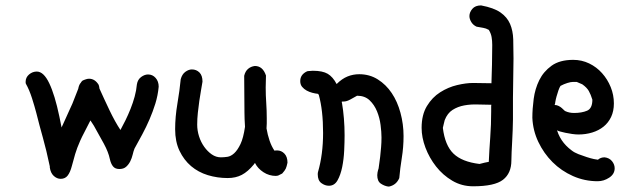

<svg xmlns="http://www.w3.org/2000/svg" viewBox="-20 -642 2321 706"><path d="M75.2 -334Q74.2 -335.9 74.2 -340.8Q74.2 -357.4 86.9 -368.2Q99.6 -378.9 115.2 -378.9Q140.6 -378.9 161.1 -335.9Q181.6 -293 198.2 -213.9L206.1 -174.8V-172.9Q206.1 -172.9 210.9 -183.1Q215.8 -193.4 222.2 -208Q228.5 -222.7 235.4 -237.3Q242.2 -252 246.1 -260.7L267.6 -315.4Q270.5 -331.1 277.3 -337.9Q277.3 -338.9 278.3 -339.8Q280.3 -341.8 282.2 -344.7L288.1 -347.7Q291 -348.6 296.4 -350.6Q301.8 -352.5 307.6 -352.5Q329.1 -352.5 342.8 -330.1L344.7 -323.2L345.7 -316.4Q353.5 -298.8 363.3 -277.8Q373 -256.8 382.8 -236.3Q392.6 -215.8 402.8 -197.3Q413.1 -178.7 422.9 -164.1Q431.6 -179.7 441.4 -199.7Q451.2 -219.7 460 -241.7Q468.8 -263.7 475.1 -286.6Q481.4 -309.6 483.4 -332Q486.3 -349.6 499 -358.9Q511.7 -368.2 524.4 -368.2Q541 -368.2 552.2 -355.5Q563.5 -342.8 563.5 -323.2Q560.5 -291 551.3 -261.2Q542 -231.4 529.8 -203.1Q517.6 -174.8 503.4 -148.4Q489.3 -122.1 474.6 -95.7Q470.7 -85.9 467.8 -73.2Q464.8 -60.5 459 -48.8Q453.1 -37.1 443.8 -28.8Q434.6 -20.5 418.9 -20.5Q403.3 -20.5 395.5 -30.3Q387.7 -40 383.8 -57.6Q378.9 -82 361.8 -113.8Q344.7 -145.5 325.2 -179.7L312.5 -199.2L291 -157.2Q281.2 -138.7 274.9 -124.5Q268.6 -110.4 264.2 -98.6Q259.8 -86.9 256.3 -75.2Q252.9 -63.5 249 -48.8L244.1 -31.2Q238.3 -8.8 229 3.4Q219.7 15.6 203.1 15.6Q189.5 15.6 177.7 4.9Q166 -5.9 163.1 -26.4V-30.3Q150.4 -90.8 137.7 -135.7Q125 -180.7 113.3 -227.5Q107.4 -250 97.7 -280.8Q87.9 -311.5 75.2 -334Z M1002 3.9Q998 3.9 995.1 4.9Q969.7 4.9 948.7 -8.8Q927.7 -22.5 918 -42V-43Q917 -43 914.1 -38.1Q891.6 -10.7 869.1 1Q846.7 12.7 817.4 12.7Q779.3 12.7 744.1 2Q709 -8.8 682.6 -31.2Q656.2 -53.7 640.1 -87.4Q624 -121.1 624 -167Q624 -211.9 632.3 -260.7Q640.6 -309.6 644.5 -350.6Q649.4 -369.1 661.6 -377.9Q673.8 -386.7 685.5 -386.7Q702.1 -386.7 713.4 -375.5Q724.6 -364.3 724.6 -341.8Q722.7 -328.1 719.2 -310.1Q715.8 -292 712.9 -271Q710 -250 707.5 -227.5Q705.1 -205.1 705.1 -183.6Q705.1 -162.1 711.9 -140.6Q718.8 -119.1 731 -102.1Q743.2 -85 758.8 -74.2Q774.4 -63.5 792 -63.5Q803.7 -63.5 816.4 -65.4Q829.1 -67.4 841.3 -78.6Q853.5 -89.8 864.3 -112.3Q875 -134.8 880.9 -175.8Q879.9 -191.4 879.4 -204.1Q878.9 -216.8 878.9 -227.5L877.9 -363.3Q881.8 -379.9 892.1 -388.7Q902.3 -397.5 917 -399.4Q946.3 -399.4 958 -364.3Q958 -353.5 957.5 -342.3Q957 -331.1 957 -320.3Q957 -291 959 -263.2Q960.9 -235.4 960.9 -207Q960.9 -197.3 960.9 -188Q960.9 -178.7 960 -169.9Q963.9 -146.5 971.2 -125Q978.5 -103.5 989.3 -87.9Q992.2 -88.9 999 -88.9Q1014.6 -88.9 1025.9 -77.1Q1037.1 -65.4 1037.1 -43.9Q1034.2 -29.3 1030.8 -22Q1027.3 -14.6 1017.6 -3.9Z M1109.4 -379.9Q1113.3 -380.9 1118.2 -380.9Q1123 -380.9 1129.9 -381.8H1130.9Q1166 -381.8 1185.1 -370.6Q1204.1 -359.4 1217.8 -333Q1237.3 -352.5 1257.8 -360.8Q1278.3 -369.1 1300.8 -369.1Q1338.9 -369.1 1369.1 -350.1Q1399.4 -331.1 1420.4 -299.8Q1441.4 -268.6 1452.6 -227.1Q1463.9 -185.5 1463.9 -141.6Q1463.9 -100.6 1457.5 -61.5Q1451.2 -22.5 1448.2 12.7Q1437.5 38.1 1411.1 43.9H1407.2Q1393.6 42 1380.4 33.2Q1367.2 24.4 1367.2 2L1368.2 -7.8Q1369.1 -12.7 1370.1 -16.1Q1371.1 -19.5 1372.1 -22.5L1377.9 -65.4Q1379.9 -83 1381.3 -100.6Q1382.8 -118.2 1382.8 -136.7Q1382.8 -156.2 1379.4 -182.6Q1376 -209 1366.2 -232.9Q1356.4 -256.8 1338.9 -273.4Q1321.3 -290 1293 -290Q1282.2 -284.2 1268.6 -276.4Q1254.9 -268.6 1243.2 -268.6H1239.3Q1236.3 -268.6 1236.3 -266.6Q1236.3 -265.6 1236.8 -265.6Q1237.3 -265.6 1237.3 -264.6Q1242.2 -236.3 1244.6 -206.1Q1247.1 -175.8 1247.1 -144.5Q1247.1 -120.1 1245.6 -88.4Q1244.1 -56.6 1238.3 -27.8Q1232.4 1 1221.2 21Q1210 41 1189.5 41Q1174.8 41 1161.6 31.2Q1148.4 21.5 1148.4 -1Q1148.4 -6.8 1149.4 -9.8Q1168 -74.2 1168 -153.3Q1168 -236.3 1152.3 -293L1149.4 -296.9Q1139.6 -297.9 1128.4 -300.8Q1117.2 -303.7 1107.4 -309.1Q1097.7 -314.5 1090.8 -322.8Q1084 -331.1 1084 -343.8Q1084 -368.2 1109.4 -379.9Z M1732.4 -543.9Q1719.7 -549.8 1712.9 -561Q1706.1 -572.3 1706.1 -583Q1706.1 -596.7 1716.8 -609.4Q1727.5 -622.1 1749 -622.1Q1795.9 -613.3 1820.3 -596.2Q1844.7 -579.1 1855.5 -554.2Q1866.2 -529.3 1867.2 -497.1Q1868.2 -464.8 1868.2 -426.8Q1868.2 -390.6 1867.2 -355.5Q1866.2 -320.3 1866.2 -283.2V-203.1Q1866.2 -184.6 1865.2 -163.6Q1864.3 -142.6 1863.3 -122.1Q1862.3 -101.6 1861.3 -83Q1860.4 -64.5 1860.4 -51.8Q1860.4 -4.9 1829.6 19Q1798.8 43 1719.7 43Q1677.7 43 1643.1 22.5Q1608.4 2 1583.5 -29.8Q1558.6 -61.5 1544.4 -99.1Q1530.3 -136.7 1530.3 -171.9Q1530.3 -219.7 1549.8 -252Q1569.3 -284.2 1598.6 -302.7Q1627.9 -321.3 1660.6 -329.1Q1693.4 -336.9 1719.7 -336.9Q1736.3 -336.9 1752.9 -336.4Q1769.5 -335.9 1787.1 -335.9Q1788.1 -368.2 1789.1 -404.8Q1790 -441.4 1790 -476.6Q1790 -492.2 1787.6 -505.9Q1785.2 -519.5 1777.3 -532.2Q1766.6 -538.1 1756.8 -539.6Q1747.1 -541 1732.4 -543.9ZM1786.1 -253.9Q1787.1 -255.9 1787.1 -255.9Q1786.1 -256.8 1786.1 -256.8Q1762.7 -256.8 1736.8 -257.8Q1710.9 -258.8 1687 -254.4Q1663.1 -250 1644 -237.8Q1625 -225.6 1615.2 -200.2Q1613.3 -194.3 1611.8 -186.5Q1610.4 -178.7 1608.4 -171.9Q1616.2 -107.4 1647.5 -77.1Q1678.7 -46.9 1743.2 -39.1Q1752.9 -42 1762.2 -43.9Q1771.5 -45.9 1777.3 -46.9Q1779.3 -91.8 1782.7 -137.7Q1786.1 -183.6 1786.1 -232.4Z M2020.5 -257.8Q2018.6 -256.8 2018.6 -255.9H2020.5Q2027.3 -255.9 2034.2 -252.4Q2041 -249 2045.9 -244.6Q2050.8 -240.2 2054.2 -236.8Q2057.6 -233.4 2058.6 -233.4Q2073.2 -226.6 2090.8 -226.6Q2119.1 -226.6 2138.7 -234.9Q2158.2 -243.2 2158.2 -275.4Q2152.3 -294.9 2145 -307.6Q2137.7 -320.3 2121.1 -332L2100.6 -340.8H2086.9Q2079.1 -340.8 2066.4 -336.9Q2053.7 -333 2041 -326.2Q2037.1 -320.3 2033.2 -309.1Q2029.3 -297.9 2026.4 -287.1Q2023.4 -276.4 2022 -267.6Q2020.5 -258.8 2020.5 -257.8ZM2028.3 -163.1 2025.4 -173.8Q2037.1 -122.1 2082 -88.9Q2091.8 -81.1 2106.9 -75.2Q2122.1 -69.3 2137.2 -64.5Q2152.3 -59.6 2164.1 -57.1Q2175.8 -54.7 2178.7 -54.7Q2188.5 -63.5 2203.1 -63.5Q2220.7 -61.5 2230.5 -49.3Q2240.2 -37.1 2240.2 -23.4Q2240.2 -2 2220.2 11.2Q2200.2 24.4 2177.7 24.4Q2129.9 24.4 2086.9 5.4Q2043.9 -13.7 2011.7 -45.9Q1979.5 -78.1 1959.5 -120.1Q1939.5 -162.1 1937.5 -209Q1937.5 -241.2 1942.4 -278.3Q1947.3 -315.4 1962.9 -347.2Q1978.5 -378.9 2008.3 -400.4Q2038.1 -421.9 2087.9 -421.9Q2119.1 -421.9 2146.5 -408.7Q2173.8 -395.5 2193.8 -373Q2213.9 -350.6 2225.6 -321.8Q2237.3 -293 2237.3 -261.7Q2237.3 -233.4 2227.1 -211.9Q2216.8 -190.4 2199.2 -176.3Q2181.6 -162.1 2157.7 -154.8Q2133.8 -147.5 2107.4 -147.5Q2096.7 -147.5 2083.5 -149.4Q2070.3 -151.4 2058.6 -153.8Q2046.9 -156.2 2038.6 -158.7Q2030.3 -161.1 2028.3 -163.1Z"/></svg>

Font: Single Day
Style: Regular
Weight: 400
Designer: DXKorea
Foundry: DXKorea
Version: Version 1.00